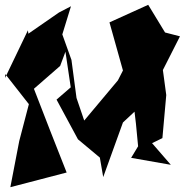

<svg xmlns="http://www.w3.org/2000/svg" viewBox="-20 -746 793 798"><path d="M225 -694 98 -606 96 -620 1 -422 2 -438 100 -313 60 -160 23 32 257 -29C211 -144 166 -261 121 -377L230 -472L252 -531L274 -383L215 -332L304 -167L395 -91L409 -10L491 -237L551 -293L554 -389L567 -501L518 -459L545 -232L554 -138L525 -90L690 -61L612 -151L655 -172L671 -351L657 -455L728 -595L666 -611L596 -726L435 -653L491 -453L470 -412L330 -245L298 -339L277 -497L239 -603L275 -720Z"/></svg>

Font: Asimov Silicon
Style: Regular
Weight: 400
Designer: Google
Version: Version 2.000980; 2014